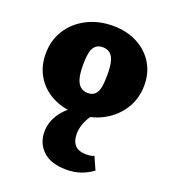

<svg xmlns="http://www.w3.org/2000/svg" viewBox="-134 -542 822 927"><g transform="rotate(20 277.5 -78.0)"><path d="M266 16Q197 16 142.5 -12.5Q88 -41 58 -91Q28 -141 28 -205Q28 -275 62 -328.5Q96 -382 155.5 -412.5Q215 -443 289 -443Q359 -443 413 -415Q467 -387 497.5 -338Q528 -289 528 -224Q528 -156 494 -102Q460 -48 401 -16Q342 16 266 16ZM283 -96Q306 -96 319.5 -108.5Q333 -121 338 -146.5Q343 -172 343 -211Q343 -255 336 -280.5Q329 -306 314 -317.5Q299 -329 277 -329Q255 -329 241 -317Q227 -305 221.5 -280Q216 -255 216 -216Q216 -172 223.5 -146Q231 -120 246.5 -108Q262 -96 283 -96ZM313 287Q233 287 192 248.5Q151 210 151 150Q151 97 186.5 49Q222 1 301 -37L348 -6Q324 19 312.5 49.5Q301 80 301 107Q301 144 319.5 164.5Q338 185 378 185Q389 185 399 183.5Q409 182 418 178L447 243Q419 264 386 275.5Q353 287 313 287Z"/></g></svg>

Font: Ysabeau Office Black
Style: Regular
Weight: 900
Designer: Christian Thalmann (Catharsis Fonts)
Version: Version 2.001;gftools[0.9.30]; featfreeze: tnum,lnum,ss02